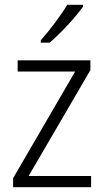

<svg xmlns="http://www.w3.org/2000/svg" viewBox="-20 -785 436 805"><path d="M328 -757V-765H262C235 -720 190 -660 151 -616V-606H188C234 -645 298 -714 328 -757ZM362 0V-47H100L359 -491V-532H54V-485H295L35 -38V0Z"/></svg>

Font: Noto Sans Gujarati UI SemiCondensed Light
Style: Regular
Weight: 300
Width: 4
Designer: Jelle Bosma - Monotype Design Team, Universal Thirst
Foundry: Monotype Imaging Inc.
Version: Version 2.106